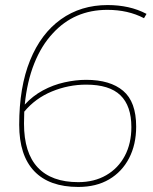

<svg xmlns="http://www.w3.org/2000/svg" viewBox="-20 -730 604 760"><path d="M290 10Q175 10 115.5 -52.5Q56 -115 56 -236Q56 -385 99 -491Q142 -597 221 -653.5Q300 -710 406 -710Q449 -710 487.5 -701.5Q526 -693 560 -675L550 -658Q487 -691 405 -691Q274 -691 189 -598Q144 -550 115.5 -478.5Q87 -407 78 -316Q109 -350 149.5 -372Q190 -394 235 -404Q280 -414 321 -414Q416 -414 467.5 -370.5Q519 -327 519 -229Q519 -158 491 -104Q463 -50 412 -20Q361 10 290 10ZM75 -241Q75 -125 129.5 -67Q184 -9 290 -9Q353 -9 400.5 -36.5Q448 -64 474 -113Q500 -162 500 -227Q500 -311 456.5 -353Q413 -395 321 -395Q251 -395 185.5 -368Q120 -341 76 -288Q75 -265 75 -241Z"/></svg>

Font: Georama Thin
Style: Italic
Weight: 100
Italic angle: -9°
Designer: Jean-Baptiste Levee
Foundry: Production Type
Version: Version 1.000